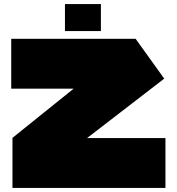

<svg xmlns="http://www.w3.org/2000/svg" viewBox="-20 -920 865 940"><path d="M35 -486V-730H644L618 -486ZM244 -119 41 -244V-245L644 -730L784 -535ZM41 0V-244H790V0ZM298 -768V-900H474V-768Z"/></svg>

Font: Foldit Thin Black
Style: Regular
Weight: 900
Version: Version 1.003